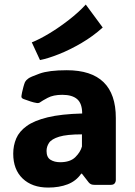

<svg xmlns="http://www.w3.org/2000/svg" viewBox="-20 -826 603 858"><path d="M195.3 12.2Q123.5 12.2 81.3 -28.1Q39.1 -68.4 39.1 -139.2Q39.1 -175.8 52.5 -207.3Q65.9 -238.8 99.4 -262.9Q132.8 -287.1 193.1 -301.8Q253.4 -316.4 347.2 -318.8Q347.2 -363.3 325 -382.8Q302.7 -402.3 258.3 -402.3Q218.3 -402.3 192.9 -388.7Q167.5 -375 161.1 -370.1Q154.3 -364.3 144.5 -365.7Q131.3 -367.7 116.5 -372.6Q101.6 -377.4 84.5 -383.8Q82 -384.8 79.1 -387Q76.2 -389.2 75.7 -393.6Q75.7 -396 76.2 -399.7Q76.7 -403.3 78.6 -413.1Q80.6 -422.9 84.5 -437.3Q88.4 -451.7 91.8 -459.5Q96.2 -467.8 106.4 -475.1Q114.7 -481.9 156.7 -497.1Q198.7 -512.2 278.3 -512.2Q497.6 -512.2 497.6 -298.8V-22.5Q497.6 -13.2 492.4 -6.6Q487.3 0 475.1 0H401.9Q394 0 387.9 -2.2Q381.8 -4.4 376.5 -10.7L346.2 -49.8H342.8Q320.3 -17.1 282.5 -2.4Q244.6 12.2 195.3 12.2ZM249 -101.1Q293.9 -101.1 316.9 -124Q339.8 -147 346.2 -171.4V-225.6Q278.3 -225.6 244.4 -215.1Q210.4 -204.6 199.2 -187.7Q188 -170.9 188 -151.4Q188 -123 205.6 -112.1Q223.1 -101.1 249 -101.1ZM158.7 -557.6 122.1 -636.7Q155.8 -649.9 200 -676.5Q244.1 -703.1 287.8 -737.1Q331.5 -771 363.3 -805.7L439 -703.1Q396 -664.1 344.2 -633.8Q292.5 -603.5 243.4 -584Q194.3 -564.5 158.7 -557.6Z"/></svg>

Font: ADLaM Display
Style: Regular
Weight: 400
Designer: Mark Jamra, Neil Patel, Concept: Andrew Footit
Foundry: Microsoft
Version: Version 2.000; ttfautohint (v1.8.4.7-5d5b);gftools[0.9.28]